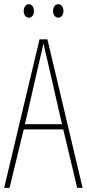

<svg xmlns="http://www.w3.org/2000/svg" viewBox="-20 -903 417 923"><path d="M94 -850C94 -833 103 -818 119 -818C133 -818 143 -831 143 -850C143 -869 133 -883 119 -883C103 -883 94 -867 94 -850ZM235 -851C235 -833 245 -818 260 -818C275 -818 285 -832 285 -851C285 -870 274 -883 260 -883C245 -883 235 -868 235 -851ZM351 0H377L208 -714H170L0 0H26L94 -281H284ZM208 -612 278 -306H100L170 -612C178 -646 183 -666 189 -695C195 -666 200 -645 208 -612Z"/></svg>

Font: Noto Sans Devanagari UI ExtraCondensed Thin
Style: Regular
Weight: 100
Width: 2
Designer: Jelle Bosma - Monotype Design Team
Foundry: Monotype Imaging Inc.
Version: Version 2.004